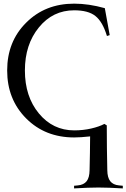

<svg xmlns="http://www.w3.org/2000/svg" viewBox="-20 -755 697 1058"><path d="M388.2 283.2V268.6L409.2 266.6Q441.4 263.7 457.3 243.7Q473.1 223.6 473.6 183.1Q476.1 83 476.6 -3.4Q422.9 2.4 388.7 2.4Q229 2.4 124.5 -102.1Q19.5 -207 19.5 -366.7Q19.5 -526.4 124.5 -630.4Q229 -734.9 388.7 -734.9Q468.8 -734.9 557.6 -710Q558.1 -706.1 584.5 -561.5L569.3 -556.6Q545.4 -635.7 505.4 -667Q466.3 -698.2 388.7 -698.2Q271 -698.2 194.3 -604Q117.2 -509.8 117.2 -366.7Q117.2 -223.1 194.3 -129.9Q271.5 -36.6 388.7 -36.6Q438.5 -36.6 482.7 -46.9Q526.9 -57.1 555.2 -72.3L568.4 -64V-57.1Q568.4 56.2 571.3 183.1Q571.8 223.6 587.6 243.7Q603.5 263.7 635.7 266.6L656.7 268.6V283.2Q575.2 278.3 522.5 278.3Q469.7 278.3 388.2 283.2Z"/></svg>

Font: Flanker
Style: Regular
Weight: 400
Designer: Flanker
Foundry: Flanker
Version: Version 2.027